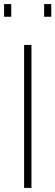

<svg xmlns="http://www.w3.org/2000/svg" viewBox="-26 -920 271 940"><path d="M92 0V-700H128V0ZM-6 -838V-900H29V-838ZM190 -838V-900H225V-838Z"/></svg>

Font: Titillium Web ExtraLight
Style: Regular
Weight: 275
Version: Version 1.002;PS 57.000;hotconv 1.0.70;makeotf.lib2.5.55311